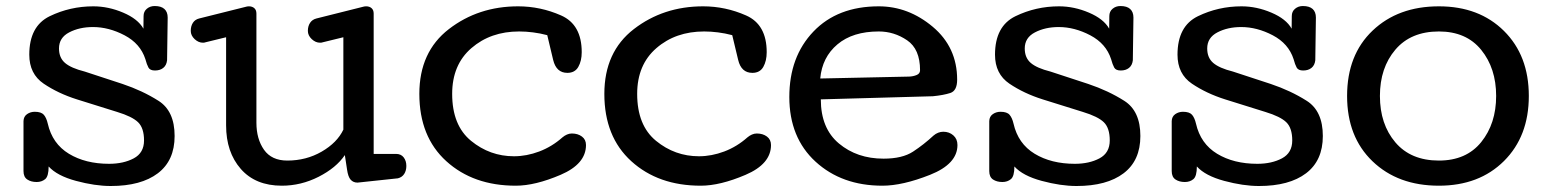

<svg xmlns="http://www.w3.org/2000/svg" viewBox="-20 -601 5102 634"><path d="M76.7 -420.4Q76.7 -514.6 144 -547.4Q211.4 -580.1 288.1 -580.1Q337.9 -580.1 386.7 -559.3Q435.5 -538.6 453.6 -506.3L454.1 -547.9Q454.1 -563 464.8 -572Q475.6 -581.1 490.7 -581.1Q512.2 -581.1 522.9 -571.3Q533.7 -561.5 533.7 -543L531.7 -401.9Q529.8 -385.3 519 -376.7Q508.3 -368.2 491.7 -368.2Q475.6 -368.2 470.2 -377.9Q464.8 -387.7 460 -405.8Q443.4 -457 391.4 -484.4Q339.4 -511.7 287.1 -511.7Q242.2 -511.7 208.5 -494.1Q174.8 -476.6 174.8 -440.9Q174.8 -410.2 194.8 -393.1Q214.8 -376 259.8 -364.7L384.8 -323.7Q450.2 -301.8 503.4 -268.1Q556.6 -234.4 556.6 -151.9Q556.6 -70.8 501.2 -28.8Q445.8 13.2 345.7 13.2Q293.5 13.2 231 -3.7Q168.5 -20.5 140.6 -51.3Q140.6 -19 129.2 -9.5Q117.7 0 101.1 0Q82.5 0 70.1 -8.3Q57.6 -16.6 57.6 -36.1V-201.2Q58.1 -216.3 69.3 -224.1Q80.6 -231.9 94.7 -231.9Q116.2 -231.9 124.8 -221.9Q133.3 -211.9 137.7 -192.9Q152.8 -126.5 207.5 -93.3Q262.2 -60.1 340.3 -60.1Q387.7 -60.1 421.6 -78.1Q455.6 -96.2 455.6 -137.2Q455.6 -178.2 436 -197.3Q416.5 -216.3 366.7 -231.4L233.9 -272.9Q171.9 -292.5 124.3 -324.7Q76.7 -356.9 76.7 -420.4Z M928.7 -70.8Q991.2 -70.8 1042.2 -100.3Q1093.3 -129.9 1113.8 -172.9V-478L1043.9 -460.9Q1043 -460.4 1041 -460.2Q1039.1 -460 1036.6 -460Q1022 -460 1009.3 -471.9Q996.6 -483.9 996.6 -499Q996.6 -514.6 1003.9 -525.6Q1011.2 -536.6 1024.9 -540L1180.7 -579.1Q1182.1 -579.6 1184.3 -579.8Q1186.5 -580.1 1189 -580.1Q1200.2 -580.1 1207 -574Q1213.9 -567.9 1213.9 -556.2V-92.8H1287.6Q1304.2 -92.8 1313 -81.3Q1321.8 -69.8 1321.8 -53.2Q1321.8 -37.6 1314.7 -26.6Q1307.6 -15.6 1293.9 -12.2L1160.6 2Q1146.5 2 1137.9 -7.6Q1129.4 -17.1 1126 -41L1118.7 -88.9Q1090.3 -46.9 1032.2 -17.3Q974.1 12.2 910.6 12.2Q823.7 12.2 775.1 -43.2Q726.6 -98.6 726.6 -187V-478L656.7 -460.9Q655.8 -460.4 654.1 -460.2Q652.3 -460 649.9 -460Q635.3 -460 622.6 -471.9Q609.9 -483.9 609.9 -499Q609.9 -514.6 616.9 -525.6Q624 -536.6 637.7 -540L793.9 -579.1Q795.4 -579.6 797.4 -579.8Q799.3 -580.1 801.8 -580.1Q813 -580.1 819.8 -574Q826.7 -567.9 826.7 -556.2V-195.8Q826.7 -142.1 851.8 -106.4Q877 -70.8 928.7 -70.8Z M1690.9 -580.1Q1764.6 -580.1 1832.8 -550Q1900.9 -520 1900.9 -428.7Q1900.9 -399.9 1889.6 -380.1Q1878.4 -360.4 1853.5 -360.4Q1816.9 -360.4 1806.6 -403.1Q1796.4 -445.8 1787.1 -484.9Q1763.2 -491.2 1740 -494.1Q1716.8 -497.1 1694.3 -497.1Q1600.1 -497.1 1536.6 -442.1Q1473.1 -387.2 1473.1 -291Q1473.1 -187 1535.4 -136Q1597.7 -85 1677.2 -85Q1718.8 -85 1760.7 -100.8Q1802.7 -116.7 1837.4 -147.5Q1844.2 -153.3 1852.1 -156.7Q1859.9 -160.2 1868.2 -160.2Q1888.2 -160.2 1901.6 -150.1Q1915 -140.1 1915 -122.1Q1915 -59.6 1831.1 -23.7Q1747.1 12.2 1683.1 12.2Q1543 12.2 1453.9 -68.6Q1364.7 -149.4 1364.7 -291Q1364.7 -429.7 1462.2 -504.9Q1559.6 -580.1 1690.9 -580.1Z M2301.8 -580.1Q2375.5 -580.1 2443.6 -550Q2511.7 -520 2511.7 -428.7Q2511.7 -399.9 2500.5 -380.1Q2489.3 -360.4 2464.4 -360.4Q2427.7 -360.4 2417.5 -403.1Q2407.2 -445.8 2397.9 -484.9Q2374 -491.2 2350.8 -494.1Q2327.6 -497.1 2305.2 -497.1Q2210.9 -497.1 2147.5 -442.1Q2084 -387.2 2084 -291Q2084 -187 2146.2 -136Q2208.5 -85 2288.1 -85Q2329.6 -85 2371.6 -100.8Q2413.6 -116.7 2448.2 -147.5Q2455.1 -153.3 2462.9 -156.7Q2470.7 -160.2 2479 -160.2Q2499 -160.2 2512.5 -150.1Q2525.9 -140.1 2525.9 -122.1Q2525.9 -59.6 2441.9 -23.7Q2357.9 12.2 2293.9 12.2Q2153.8 12.2 2064.7 -68.6Q1975.6 -149.4 1975.6 -291Q1975.6 -429.7 2073 -504.9Q2170.4 -580.1 2301.8 -580.1Z M2690.4 -272.9Q2690.4 -177.2 2750.2 -127.2Q2810.1 -77.1 2897.5 -77.1Q2959.5 -77.1 2994.9 -100.3Q3030.3 -123.5 3062.5 -153.3Q3069.8 -159.7 3078.1 -162.8Q3086.4 -166 3094.7 -166Q3114.3 -166 3127.9 -154.1Q3141.6 -142.1 3141.6 -122.1Q3141.6 -59.6 3051 -23.7Q2960.4 12.2 2893.6 12.2Q2759.8 12.2 2673.1 -67.1Q2586.4 -146.5 2586.4 -280.8Q2586.4 -413.6 2666 -496.8Q2745.6 -580.1 2881.8 -580.1Q2979.5 -580.1 3060.1 -512.5Q3140.6 -444.8 3140.6 -337.9Q3140.6 -301.3 3117.9 -293.9Q3095.2 -286.6 3060.5 -283.2ZM3018.1 -369.1Q3018.1 -439 2975.3 -468Q2932.6 -497.1 2881.8 -497.1Q2795.9 -497.1 2745.4 -454.6Q2694.8 -412.1 2688.5 -341.8L2981.9 -348.1Q2995.6 -348.6 3006.8 -353.3Q3018.1 -357.9 3018.1 -369.1Z M3265.6 -420.4Q3265.6 -514.6 3333 -547.4Q3400.4 -580.1 3477.1 -580.1Q3526.9 -580.1 3575.7 -559.3Q3624.5 -538.6 3642.6 -506.3L3643.1 -547.9Q3643.1 -563 3653.8 -572Q3664.6 -581.1 3679.7 -581.1Q3701.2 -581.1 3711.9 -571.3Q3722.7 -561.5 3722.7 -543L3720.7 -401.9Q3718.8 -385.3 3708 -376.7Q3697.3 -368.2 3680.7 -368.2Q3664.6 -368.2 3659.2 -377.9Q3653.8 -387.7 3648.9 -405.8Q3632.3 -457 3580.3 -484.4Q3528.3 -511.7 3476.1 -511.7Q3431.2 -511.7 3397.5 -494.1Q3363.8 -476.6 3363.8 -440.9Q3363.8 -410.2 3383.8 -393.1Q3403.8 -376 3448.7 -364.7L3573.7 -323.7Q3639.2 -301.8 3692.4 -268.1Q3745.6 -234.4 3745.6 -151.9Q3745.6 -70.8 3690.2 -28.8Q3634.8 13.2 3534.7 13.2Q3482.4 13.2 3419.9 -3.7Q3357.4 -20.5 3329.6 -51.3Q3329.6 -19 3318.1 -9.5Q3306.6 0 3290 0Q3271.5 0 3259 -8.3Q3246.6 -16.6 3246.6 -36.1V-201.2Q3247.1 -216.3 3258.3 -224.1Q3269.5 -231.9 3283.7 -231.9Q3305.2 -231.9 3313.7 -221.9Q3322.3 -211.9 3326.7 -192.9Q3341.8 -126.5 3396.5 -93.3Q3451.2 -60.1 3529.3 -60.1Q3576.7 -60.1 3610.6 -78.1Q3644.5 -96.2 3644.5 -137.2Q3644.5 -178.2 3625 -197.3Q3605.5 -216.3 3555.7 -231.4L3422.9 -272.9Q3360.8 -292.5 3313.2 -324.7Q3265.6 -356.9 3265.6 -420.4Z M3868.2 -420.4Q3868.2 -514.6 3935.5 -547.4Q4002.9 -580.1 4079.6 -580.1Q4129.4 -580.1 4178.2 -559.3Q4227.1 -538.6 4245.1 -506.3L4245.6 -547.9Q4245.6 -563 4256.3 -572Q4267.1 -581.1 4282.2 -581.1Q4303.7 -581.1 4314.5 -571.3Q4325.2 -561.5 4325.2 -543L4323.2 -401.9Q4321.3 -385.3 4310.5 -376.7Q4299.8 -368.2 4283.2 -368.2Q4267.1 -368.2 4261.7 -377.9Q4256.3 -387.7 4251.5 -405.8Q4234.9 -457 4182.9 -484.4Q4130.9 -511.7 4078.6 -511.7Q4033.7 -511.7 4000 -494.1Q3966.3 -476.6 3966.3 -440.9Q3966.3 -410.2 3986.3 -393.1Q4006.3 -376 4051.3 -364.7L4176.3 -323.7Q4241.7 -301.8 4294.9 -268.1Q4348.1 -234.4 4348.1 -151.9Q4348.1 -70.8 4292.7 -28.8Q4237.3 13.2 4137.2 13.2Q4085 13.2 4022.5 -3.7Q3960 -20.5 3932.1 -51.3Q3932.1 -19 3920.7 -9.5Q3909.2 0 3892.6 0Q3874 0 3861.6 -8.3Q3849.1 -16.6 3849.1 -36.1V-201.2Q3849.6 -216.3 3860.8 -224.1Q3872.1 -231.9 3886.2 -231.9Q3907.7 -231.9 3916.3 -221.9Q3924.8 -211.9 3929.2 -192.9Q3944.3 -126.5 3999 -93.3Q4053.7 -60.1 4131.8 -60.1Q4179.2 -60.1 4213.1 -78.1Q4247.1 -96.2 4247.1 -137.2Q4247.1 -178.2 4227.5 -197.3Q4208 -216.3 4158.2 -231.4L4025.4 -272.9Q3963.4 -292.5 3915.8 -324.7Q3868.2 -356.9 3868.2 -420.4Z M4731.4 -497.1Q4638.7 -497.1 4587.6 -437Q4536.6 -377 4536.6 -284.2Q4536.6 -190.9 4587.6 -130.9Q4638.7 -70.8 4731.4 -70.8Q4821.8 -70.8 4871.1 -131.8Q4920.4 -192.9 4920.4 -284.2Q4920.4 -375.5 4871.1 -436.3Q4821.8 -497.1 4731.4 -497.1ZM4731.4 12.2Q4596.2 12.2 4512.2 -68.4Q4428.2 -148.9 4428.2 -284.2Q4428.2 -419.9 4512.5 -500Q4596.7 -580.1 4731.4 -580.1Q4864.3 -580.1 4946.3 -498.8Q5028.3 -417.5 5028.3 -284.2Q5028.3 -150.9 4946.3 -69.3Q4864.3 12.2 4731.4 12.2Z"/></svg>

Font: Cutive
Style: Regular
Weight: 400
Designer: Vernon Adams
Version: Version 1.002